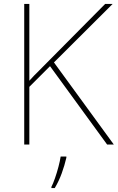

<svg xmlns="http://www.w3.org/2000/svg" viewBox="-20 -734 598 975"><path d="M558 0H524L234 -398L129 -293V0H103V-714H129V-324Q140 -337 153 -350Q166 -363 179 -376L514 -714H552L254 -417ZM317 67Q308 106 293.5 146Q279 186 258 221H241V215Q249 200 259 171.5Q269 143 277 112.5Q285 82 288 61H317Z"/></svg>

Font: Noto Sans Lao Looped Thin
Style: Regular
Weight: 100
Designer: Mark Frömberg, Ben Mitchell
Foundry: The Fontpad Ltd
Version: Version 1.002; ttfautohint (v1.8.4.7-5d5b)